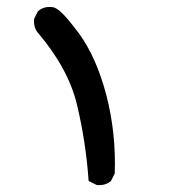

<svg xmlns="http://www.w3.org/2000/svg" viewBox="-20 -362 540 558"><path d="M260.3 175.3 240.7 165.5 237.8 164.1 237.3 160.6Q229.5 50.8 204.1 -56.2Q179.2 -162.1 90.3 -266.6Q77.1 -282.2 79.1 -306.2V-307.1L79.6 -308.1L89.4 -327.6L89.8 -328.6L90.8 -329.6Q108.4 -345.2 134.8 -340.8H135.3Q144 -338.4 155.3 -328.6Q166.5 -318.8 179.4 -303.2Q192.4 -287.6 210 -264.2Q260.3 -194.8 289.1 -85.4Q317.4 23.9 313.5 140.6V142.1L313 143.1L303.2 162.6L302.7 164.1L301.8 164.6Q286.1 177.7 262.2 175.8H261.2Z"/></svg>

Font: NaikaiFont
Style: SemiBold
Weight: 600
Version: Version 1.89